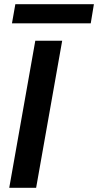

<svg xmlns="http://www.w3.org/2000/svg" viewBox="-20 -894 467 914"><path d="M24 0 148 -700H276L152 0ZM37 -783 53 -874H427L412 -783Z"/></svg>

Font: DeepMind Sans
Style: Bold Italic
Weight: 700
Italic angle: -10°
Designer: Jonny Pinhorn / Modifications: Colophon Foundry
Foundry: Colophon Foundry
Version: Version 1.002; ttfautohint (v1.8.2)